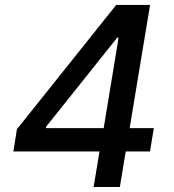

<svg xmlns="http://www.w3.org/2000/svg" viewBox="-20 -747 694 767"><path d="M33.4 -142H377.5L354 0H458.8L482.2 -142H579.2L594.5 -235.1H497.9L579.5 -727.3H444.2L47.6 -230.8ZM164.1 -235.1V-240.8L448.2 -596.6H453.8L394.2 -235.1Z"/></svg>

Font: Magic Ui Pro Medium
Style: Italic
Weight: 500
Italic angle: -9.39999°
Designer: Stefan Endress, Andreas Faust
Version: Version 1.000;FEAKit 1.0